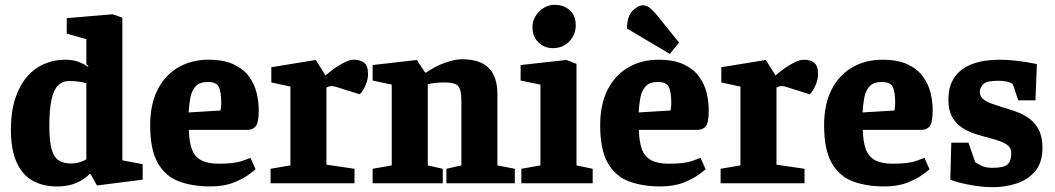

<svg xmlns="http://www.w3.org/2000/svg" viewBox="-20 -758 4361 794"><path d="M215 13Q156 13 113 -12Q70 -37 47.5 -89.5Q25 -142 25 -222Q25 -295 42.5 -349Q60 -403 90.5 -439Q121 -475 161.5 -493Q202 -511 248 -511Q282 -511 305.5 -502Q329 -493 343 -482L346 -485L337 -492V-596L256 -619V-683L446 -699L486 -685V-95L570 -79V-15L381 9L354 -39H351Q340 -27 321.5 -15Q303 -3 277 5Q251 13 215 13ZM272 -82Q294 -82 309 -87Q324 -92 337 -99V-414Q322 -418 304.5 -420.5Q287 -423 267 -423Q239 -423 220.5 -405Q202 -387 193 -346Q184 -305 184 -236Q184 -173 194 -139.5Q204 -106 224 -94Q244 -82 272 -82Z M850 13Q777 13 721 -7.5Q665 -28 633 -83Q601 -138 601 -240Q601 -327 632 -387.5Q663 -448 717.5 -479.5Q772 -511 842 -511Q906 -511 947 -491.5Q988 -472 1010.5 -440.5Q1033 -409 1041.5 -373Q1050 -337 1050 -303Q1050 -252 1038 -236.5Q1026 -221 1004 -221H761Q762 -174 773 -142.5Q784 -111 811 -96Q838 -81 884 -81Q948 -81 980 -92Q1012 -103 1016 -105L1037 -58Q1033 -54 1009.5 -36.5Q986 -19 946 -3Q906 13 850 13ZM760 -293 892 -301Q895 -319 895 -331Q895 -378 885 -398.5Q875 -419 839 -419Q806 -419 789.5 -401.5Q773 -384 767.5 -355.5Q762 -327 760 -293Z M1099 0V-60L1181 -74V-400L1102 -417V-480L1286 -510L1326 -446Q1342 -460 1363 -475Q1384 -490 1405.5 -500.5Q1427 -511 1443 -511Q1470 -511 1486 -498.5Q1502 -486 1502 -451Q1502 -431 1492.5 -407.5Q1483 -384 1468 -368L1385 -394Q1374 -398 1365.5 -400Q1357 -402 1351 -402Q1344 -402 1339.5 -400Q1335 -398 1330 -396V-77L1446 -60V0Z M1521 0V-60L1600 -74V-408L1521 -425V-489L1704 -510L1738 -458H1742Q1780 -484 1820 -498.5Q1860 -513 1891 -513Q1965 -513 2001 -477Q2037 -441 2037 -367V-74L2109 -60V0H1826V-60L1888 -74V-341Q1888 -387 1875 -402Q1862 -417 1818 -417Q1805 -417 1790 -416Q1775 -415 1749 -410V-74L1811 -60V0Z M2136 0V-60L2215 -74V-408L2133 -425V-489L2322 -510L2364 -494V-74L2431 -60V0ZM2266 -559Q2231 -559 2206.5 -583Q2182 -607 2182 -645Q2182 -682 2209.5 -710Q2237 -738 2275 -738Q2311 -738 2336 -716Q2361 -694 2361 -653Q2361 -616 2335 -587.5Q2309 -559 2266 -559Z M2711 13Q2638 13 2582 -7.5Q2526 -28 2494 -83Q2462 -138 2462 -240Q2462 -327 2493 -387.5Q2524 -448 2578.5 -479.5Q2633 -511 2703 -511Q2767 -511 2808 -491.5Q2849 -472 2871.5 -440.5Q2894 -409 2902.5 -373Q2911 -337 2911 -303Q2911 -252 2899 -236.5Q2887 -221 2865 -221H2622Q2623 -174 2634 -142.5Q2645 -111 2672 -96Q2699 -81 2745 -81Q2809 -81 2841 -92Q2873 -103 2877 -105L2898 -58Q2894 -54 2870.5 -36.5Q2847 -19 2807 -3Q2767 13 2711 13ZM2621 -293 2753 -301Q2756 -319 2756 -331Q2756 -378 2746 -398.5Q2736 -419 2700 -419Q2667 -419 2650.5 -401.5Q2634 -384 2628.5 -355.5Q2623 -327 2621 -293ZM2750 -535 2573 -640Q2573 -690 2595.5 -713Q2618 -736 2639 -736Q2656 -736 2671 -722.5Q2686 -709 2697 -695L2788 -582Z M2960 0V-60L3042 -74V-400L2963 -417V-480L3147 -510L3187 -446Q3203 -460 3224 -475Q3245 -490 3266.5 -500.5Q3288 -511 3304 -511Q3331 -511 3347 -498.5Q3363 -486 3363 -451Q3363 -431 3353.5 -407.5Q3344 -384 3329 -368L3246 -394Q3235 -398 3226.5 -400Q3218 -402 3212 -402Q3205 -402 3200.5 -400Q3196 -398 3191 -396V-77L3307 -60V0Z M3637 13Q3564 13 3508 -7.5Q3452 -28 3420 -83Q3388 -138 3388 -240Q3388 -327 3419 -387.5Q3450 -448 3504.5 -479.5Q3559 -511 3629 -511Q3693 -511 3734 -491.5Q3775 -472 3797.5 -440.5Q3820 -409 3828.5 -373Q3837 -337 3837 -303Q3837 -252 3825 -236.5Q3813 -221 3791 -221H3548Q3549 -174 3560 -142.5Q3571 -111 3598 -96Q3625 -81 3671 -81Q3735 -81 3767 -92Q3799 -103 3803 -105L3824 -58Q3820 -54 3796.5 -36.5Q3773 -19 3733 -3Q3693 13 3637 13ZM3547 -293 3679 -301Q3682 -319 3682 -331Q3682 -378 3672 -398.5Q3662 -419 3626 -419Q3593 -419 3576.5 -401.5Q3560 -384 3554.5 -355.5Q3549 -327 3547 -293Z M4088 16Q4051 16 4014 10.5Q3977 5 3949 -2.5Q3921 -10 3910 -15L3914 -168H3985L4013 -87Q4019 -83 4037 -73.5Q4055 -64 4084 -64Q4131 -64 4146.5 -78Q4162 -92 4162 -124Q4162 -144 4149 -155.5Q4136 -167 4114 -174.5Q4092 -182 4066 -189Q4038 -196 4009.5 -205.5Q3981 -215 3956.5 -231.5Q3932 -248 3917 -275.5Q3902 -303 3902 -346Q3902 -403 3928 -439.5Q3954 -476 4001.5 -493.5Q4049 -511 4113 -511Q4145 -511 4177 -507.5Q4209 -504 4234 -499.5Q4259 -495 4268 -493L4262 -343H4191L4168 -411Q4154 -419 4139 -421.5Q4124 -424 4107 -424Q4060 -424 4046 -409.5Q4032 -395 4032 -379Q4032 -361 4044.5 -349.5Q4057 -338 4078 -330.5Q4099 -323 4124 -315Q4152 -307 4181.5 -296.5Q4211 -286 4235.5 -268.5Q4260 -251 4275.5 -221.5Q4291 -192 4291 -147Q4291 -85 4260.5 -49.5Q4230 -14 4183 1Q4136 16 4088 16Z"/></svg>

Font: Faustina ExtraBold
Style: Regular
Weight: 800
Designer: Alfonso Garcia
Foundry: http://www.omnibus-type.com
Version: Version 1.200